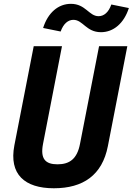

<svg xmlns="http://www.w3.org/2000/svg" viewBox="-20 -971 692 1002"><path d="M280 -113.5C216.5 -113.5 189.5 -142 204.5 -220L303.5 -730H156L55 -212.5C26 -61.5 108.5 11.5 261 11.5C414 11.5 513.5 -57 543 -208.5L644.5 -730H497L397.5 -220C382.5 -142 343.5 -113.5 280 -113.5ZM350 -951C284 -951 230 -904.5 205 -825L296.5 -806.5C311 -847.5 335.5 -867.5 363 -867.5C413 -867.5 429.5 -803 507 -803C572.5 -803 627 -849.5 652.5 -929L561 -947.5C546.5 -906 522 -886.5 494.5 -886.5C444 -886.5 427 -951 350 -951Z"/></svg>

Font: Monaspace Neon
Style: Bold Italic
Weight: 700
Italic angle: -11°
Designer: Riley Cran & the Lettermatic Team
Foundry: Lettermatic
Version: Version 1.200 (Monaspace Neon)